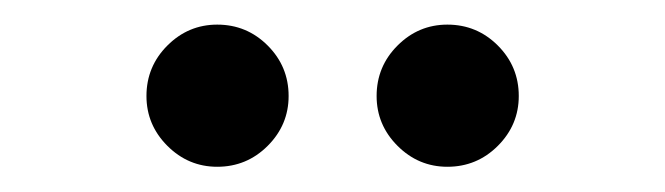

<svg xmlns="http://www.w3.org/2000/svg" viewBox="-20 -978 540 156"><path d="M343.5 -842.5Q320 -842.5 303 -859.5Q286 -876.5 286 -900Q286 -924 303 -941Q320 -958 343.5 -958Q367.5 -958 384.5 -941Q401.5 -924 401.5 -900Q401.5 -876.5 384.5 -859.5Q367.5 -842.5 343.5 -842.5ZM156.5 -842.5Q133 -842.5 116 -859.5Q99 -876.5 99 -900Q99 -924 116 -941Q133 -958 156.5 -958Q180.5 -958 197.5 -941Q214.5 -924 214.5 -900Q214.5 -876.5 197.5 -859.5Q180.5 -842.5 156.5 -842.5Z"/></svg>

Font: Bodoni Moda 72pt
Style: Bold
Weight: 700
Designer: Owen Earl
Foundry: indestructible type
Version: Version 2.004